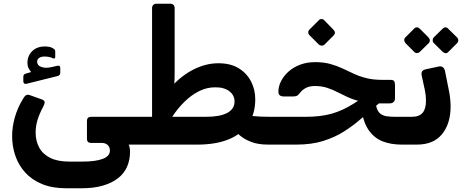

<svg xmlns="http://www.w3.org/2000/svg" viewBox="-20 -770 2489 1029"><path d="M122 -321Q114 -319 109.5 -323Q105 -327 105 -334V-357Q105 -366 108.5 -370Q112 -374 120 -376L147 -384Q139 -393 133 -405Q127 -417 127 -432Q127 -471 152.5 -496Q178 -521 221 -521Q234 -521 245.5 -518.5Q257 -516 264 -511Q276 -505 276 -495V-465Q276 -454 265 -457Q254 -463 242 -465Q230 -467 218 -467Q200 -467 189.5 -459.5Q179 -452 179 -439Q179 -420 200.5 -411.5Q222 -403 254 -410L285 -417Q296 -419 299.5 -416Q303 -413 303 -404V-381Q303 -367 291 -363ZM335 239Q260 239 205.5 216.5Q151 194 115.5 155Q80 116 62.5 65.5Q45 15 45 -41Q45 -89 59.5 -141Q74 -193 105 -243Q114 -258 122.5 -261Q131 -264 143 -259L202 -238Q218 -233 219 -223.5Q220 -214 212 -199Q191 -160 181 -127Q171 -94 171 -59Q171 -15 190 20.5Q209 56 249 76Q289 96 351 96H423Q492 96 530.5 81.5Q569 67 569 37Q569 18 557 7Q545 -4 525 -4H468Q446 -4 446 -26V-122Q446 -144 468 -144H704Q718 -144 718 -129V-23Q718 5 689 5H647L604 -50Q643 -32 660 -11Q677 10 677 42Q677 87 661 123.5Q645 160 612 185.5Q579 211 530.5 225Q482 239 417 239Z M1418 5Q1364 5 1327.5 -9Q1291 -23 1267.5 -42.5Q1244 -62 1229 -79L1299 -154Q1317 -150 1336 -148Q1355 -146 1377.5 -145Q1400 -144 1430 -144Q1445 -144 1445 -129V-25Q1445 -11 1437.5 -3Q1430 5 1418 5ZM697 5Q686 5 679.5 -1Q673 -7 673 -19V-121Q673 -131 680 -137.5Q687 -144 697 -144H796Q838 -238 895 -301.5Q952 -365 1018 -398Q1084 -431 1150 -431Q1217 -431 1260.5 -403.5Q1304 -376 1326 -332.5Q1348 -289 1348 -238Q1348 -160 1311 -105.5Q1274 -51 1205 -23Q1136 5 1037 5ZM903 -144H1084Q1159 -144 1198 -165Q1237 -186 1237 -226Q1237 -260 1208.5 -281.5Q1180 -303 1132 -302Q1088 -302 1047 -281.5Q1006 -261 969.5 -225.5Q933 -190 903 -144ZM795 -115V-727Q795 -737 801.5 -743.5Q808 -750 818 -750H893Q904 -750 910 -743.5Q916 -737 916 -727V-431Q916 -403 916 -382Q916 -361 915.5 -344Q915 -327 913 -310Q911 -293 907.5 -271.5Q904 -250 899 -221Z M1415 5Q1400 5 1400 -10V-114Q1400 -144 1430 -144H1618Q1698 -144 1757 -160.5Q1816 -177 1876 -215L1972 -277L2034 -236L1905 -125Q1870 -95 1823 -65Q1776 -35 1713.5 -15Q1651 5 1567 5ZM2133 5Q2077 5 2033 -11.5Q1989 -28 1959.5 -67.5Q1930 -107 1917 -177L1992 -248Q1992 -212 1999 -191Q2006 -170 2019.5 -160Q2033 -150 2052.5 -147Q2072 -144 2098 -144H2179Q2186 -144 2190 -139Q2194 -134 2194 -127V-22Q2194 -8 2186 -1.5Q2178 5 2164 5ZM2006 -216 2000 -218Q1948 -218 1910.5 -227Q1873 -236 1843.5 -249.5Q1814 -263 1788 -276.5Q1762 -290 1733 -299.5Q1704 -309 1667 -309Q1640 -309 1621 -299.5Q1602 -290 1590 -275Q1580 -262 1573 -257.5Q1566 -253 1550 -253H1502Q1472 -253 1472 -278Q1472 -307 1486.5 -335.5Q1501 -364 1527 -387Q1553 -410 1589 -423.5Q1625 -437 1669 -437Q1714 -437 1749 -427.5Q1784 -418 1815 -403.5Q1846 -389 1877 -374.5Q1908 -360 1944.5 -351Q1981 -342 2029 -342H2072Q2088 -342 2092.5 -335Q2097 -328 2097 -313V-243Q2097 -231 2089.5 -223.5Q2082 -216 2069 -216ZM1719 -531Q1713 -525 1703.5 -525.5Q1694 -526 1688 -532L1639 -581Q1632 -588 1632 -597Q1632 -606 1639 -612L1688 -661Q1694 -668 1703 -668Q1712 -668 1718 -661L1766 -612Q1783 -595 1768 -580Z M2165 5Q2157 5 2153 0Q2149 -5 2149 -12V-119Q2149 -133 2157 -138.5Q2165 -144 2179 -144H2187Q2227 -144 2245 -165.5Q2263 -187 2263 -231Q2263 -245 2261.5 -258.5Q2260 -272 2257 -287L2240 -365Q2237 -381 2243 -388.5Q2249 -396 2263 -399L2329 -413Q2358 -420 2365 -389L2385 -289Q2390 -267 2392.5 -242Q2395 -217 2395 -200Q2395 -108 2349.5 -51.5Q2304 5 2214 5ZM2230 -492Q2224 -486 2215 -485.5Q2206 -485 2199 -493L2153 -539Q2147 -546 2146.5 -554.5Q2146 -563 2153 -570L2199 -616Q2206 -624 2214.5 -623.5Q2223 -623 2230 -616L2276 -570Q2283 -563 2283.5 -554Q2284 -545 2277 -538ZM2383 -492Q2376 -484 2367.5 -485Q2359 -486 2352 -493L2305 -539Q2299 -545 2299 -554.5Q2299 -564 2305 -570L2352 -616Q2359 -623 2367 -623.5Q2375 -624 2382 -616L2429 -570Q2436 -563 2436 -554Q2436 -545 2429 -538Z"/></svg>

Font: Rubik Light SemiBold
Style: Regular
Weight: 600
Version: Version 2.300;gftools[0.9.30]